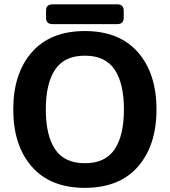

<svg xmlns="http://www.w3.org/2000/svg" viewBox="-20 -862 794 898"><path d="M227.1 -749Q195.3 -749 195.3 -778.3V-812.5Q195.3 -841.8 227.1 -841.8H526.9Q558.6 -841.8 558.6 -812.5V-778.3Q558.6 -749 526.9 -749ZM42 -350.1Q42 -518.6 128.9 -617.7Q215.8 -716.8 377 -716.8Q538.1 -716.8 625 -617.7Q711.9 -518.6 711.9 -350.1Q711.9 -181.6 625 -82.5Q538.1 16.6 377 16.6Q215.8 16.6 128.9 -82.5Q42 -181.6 42 -350.1ZM194.3 -350.1Q194.3 -228 238 -163.3Q281.7 -98.6 377 -98.6Q472.2 -98.6 515.9 -163.3Q559.6 -228 559.6 -350.1Q559.6 -472.2 515.9 -536.9Q472.2 -601.6 377 -601.6Q281.7 -601.6 238 -536.9Q194.3 -472.2 194.3 -350.1Z"/></svg>

Font: Istok
Style: Bold
Weight: 700
Designer: Andrey V. Panov
Foundry: Andrey V. Panov
Version: Version 1.0.1